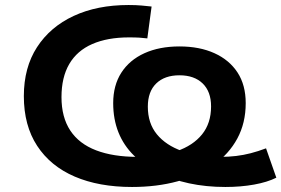

<svg xmlns="http://www.w3.org/2000/svg" viewBox="-20 -735 1121 765"><path d="M506 10Q374 10 277.5 -31.5Q181 -73 128 -154Q75 -235 75 -352Q75 -466 127.5 -547Q180 -628 273.5 -671.5Q367 -715 492 -715Q522 -715 544 -713Q566 -711 584 -709L567 -582Q552 -584 535.5 -585Q519 -586 494 -586Q408 -586 347.5 -559.5Q287 -533 256 -480Q225 -427 225 -348Q225 -268 260 -215Q295 -162 363 -136Q431 -110 528 -110Q618 -110 683.5 -132.5Q749 -155 785 -199.5Q821 -244 821 -311Q821 -370 787.5 -402.5Q754 -435 695 -435Q636 -435 602.5 -402.5Q569 -370 569 -310Q569 -244 605 -200Q641 -156 706 -133Q771 -110 859 -110Q891 -110 920.5 -113.5Q950 -117 979 -124.5Q1008 -132 1040 -144L1081 -27Q1045 -9 992 0.5Q939 10 878 10Q801 10 733.5 -4.5Q666 -19 610.5 -47Q555 -75 514 -115Q473 -155 452 -207.5Q431 -260 431 -324Q431 -395 463.5 -445.5Q496 -496 555.5 -523Q615 -550 695 -550Q775 -550 834.5 -523Q894 -496 926.5 -446Q959 -396 959 -324Q959 -245 925.5 -183Q892 -121 831 -78Q770 -35 687.5 -12.5Q605 10 506 10Z"/></svg>

Font: Nunito Sans 10pt Expanded
Style: Bold
Weight: 700
Width: 7
Designer: Vernon Adams
Foundry: Vernon Adams
Version: Version 3.101;gftools[0.9.27]